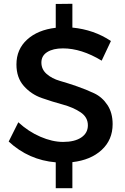

<svg xmlns="http://www.w3.org/2000/svg" viewBox="-20 -854 662 1016"><path d="M576 -197Q576 -114 518 -60.5Q460 -7 363 4V142H275V5Q132 -7 26 -105L77 -207Q130 -158 193.5 -130.5Q257 -103 314 -103Q375 -103 410 -126.5Q445 -150 445 -191Q445 -234 406 -260Q367 -286 311.5 -301Q256 -316 200.5 -335.5Q145 -355 106 -399Q67 -443 67 -513Q67 -593 123.5 -644.5Q180 -696 275 -707V-833L363 -834V-708Q477 -697 567 -637L518 -533Q411 -598 313 -598Q261 -598 230 -578.5Q199 -559 199 -523Q199 -487 227 -462.5Q255 -438 297 -426Q339 -414 388 -397Q437 -380 479 -360Q521 -340 548.5 -298.5Q576 -257 576 -197Z"/></svg>

Font: Montserrat-Arabic
Style: Regular
Weight: 400
Designer: Mohamed Gaber
Foundry: Kief Type Foundry
Version: Version 5.008;PS 005.008;hotconv 1.0.88;makeotf.lib2.5.64775